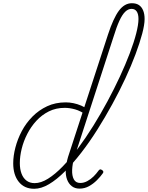

<svg xmlns="http://www.w3.org/2000/svg" viewBox="-20 -1154 917 1191"><path d="M192 17Q131 17 96.5 -26Q62 -69 62 -141Q62 -187 75.5 -239Q89 -291 115 -340.5Q141 -390 181 -430.5Q221 -471 272.5 -495Q324 -519 388 -519Q411 -519 435.5 -514Q460 -509 483.5 -499Q507 -489 528 -473L518 -439Q480 -466 446 -475.5Q412 -485 382 -485Q327 -485 283 -463Q239 -441 205.5 -404.5Q172 -368 149 -323Q126 -278 114.5 -231Q103 -184 103 -142Q103 -105 113.5 -77Q124 -49 144.5 -33.5Q165 -18 195 -18Q234 -18 278 -45.5Q322 -73 369.5 -122Q417 -171 465 -235.5Q513 -300 559 -374Q605 -448 647 -526Q689 -604 724 -679.5Q759 -755 785 -823.5Q811 -892 825 -947Q839 -1002 839 -1036Q839 -1067 828 -1083Q817 -1099 796 -1099Q775 -1099 756.5 -1081Q738 -1063 720.5 -1025Q703 -987 684 -925L441 -177Q429 -137 427.5 -100.5Q426 -64 438 -41.5Q450 -19 478 -19Q500 -19 521.5 -30.5Q543 -42 560.5 -59.5Q578 -77 590 -94Q594 -100 599 -102.5Q604 -105 612 -100Q620 -95 621 -89.5Q622 -84 617 -78Q603 -58 581 -36Q559 -14 532 1Q505 16 473 16Q445 16 425.5 1Q406 -14 396 -40.5Q386 -67 388 -103Q390 -139 402 -180L650 -940Q683 -1041 717.5 -1087.5Q752 -1134 798 -1134Q825 -1134 842 -1122.5Q859 -1111 868 -1089Q877 -1067 877 -1036Q877 -1001 862 -944.5Q847 -888 820.5 -817Q794 -746 757.5 -667.5Q721 -589 677 -508.5Q633 -428 584.5 -351Q536 -274 485 -208Q434 -142 383 -91Q332 -40 284 -11.5Q236 17 192 17Z"/></svg>

Font: Playwrite CU Thin
Style: Regular
Weight: 250
Designer: Veronika Burian, José Scaglione
Foundry: TypeTogether
Version: Version 1.002